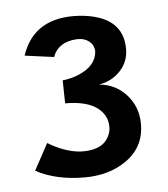

<svg xmlns="http://www.w3.org/2000/svg" viewBox="-37 -670 385 440"><g transform="rotate(-5 155.5 -449.5)"><path d="M141 -264Q76 -264 29 -289L62 -350Q100 -327 135 -324Q198 -321 207 -368Q210 -399 185.5 -418Q161 -437 111 -437L110 -490Q139 -493 162 -507Q188 -523 190 -549Q190 -564 178.5 -573Q167 -582 149 -581Q107 -578 95 -545L28 -554Q57 -641 162 -634Q261 -626 261 -549Q261 -520 241.5 -499Q222 -478 192 -473Q230 -470 255 -442Q280 -414 280 -375Q280 -321 236 -291Q197 -264 141 -264Z"/></g></svg>

Font: GFS Neohellenic Rg
Style: Bold
Weight: 700
Designer: Designed by Takis Katsoulidis and George D. Matthiopoulos.
Foundry: Designed by Takis Katsoulidis and George D. Matthiopoulos.
Version: Version 1.0